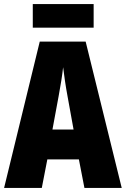

<svg xmlns="http://www.w3.org/2000/svg" viewBox="-20 -917 614 937"><path d="M437 -897H140V-782H437ZM392 0H574L398 -714H174L0 0H184L211 -139H365ZM310 -445 339 -285H236L266 -447C276 -500 284 -551 288 -589C293 -549 300 -498 310 -445Z"/></svg>

Font: Noto Sans Oriya ExtCond Blk
Style: Regular
Weight: 900
Width: 2
Designer: Amélie Bonet and Sol Matas
Foundry: Google LLC
Version: Version 2.006